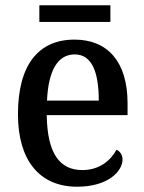

<svg xmlns="http://www.w3.org/2000/svg" viewBox="-20 -697 547 727"><path d="M129 -614H398V-677H129ZM272 10C391 10 444 -50 444 -93C444 -112 433 -125 421 -130C399 -89 356 -53 292 -53C205 -53 159 -117 157 -261H463V-306C463 -464 387 -547 262 -547C126 -547 48 -452 48 -264C48 -91 129 10 272 10ZM354 -316H158C163 -429 198 -491 263 -491C329 -491 354 -422 354 -316Z"/></svg>

Font: Noto Serif Devanagari SemiCondensed Medium
Style: Regular
Weight: 500
Width: 4
Designer: Universal Thirst, Indian Type Foundry and the Monotype Design Team
Foundry: Monotype Imaging Inc.
Version: Version 2.004